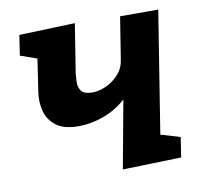

<svg xmlns="http://www.w3.org/2000/svg" viewBox="-66 -608 722 684"><g transform="rotate(-10 295.0 -266.5)"><path d="M325 5 370 -240Q333 -207 287.5 -190.5Q242 -174 198 -174Q144 -174 116 -195.5Q88 -217 79.5 -250Q71 -283 76 -317L94 -437L34 -458L45 -531L247 -538L219 -361Q217 -345 217 -327Q217 -309 227.5 -296.5Q238 -284 266 -284Q291 -284 317 -296Q343 -308 362.5 -330Q382 -352 386 -383L410 -534H548L478 -94L548 -73L537 -1Z"/></g></svg>

Font: Bitter
Style: Bold Italic
Weight: 700
Italic angle: -9°
Designer: Sol Matas, and Bitter project Authors
Foundry: Sol Matas
Version: Version 2.001